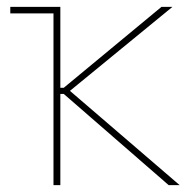

<svg xmlns="http://www.w3.org/2000/svg" viewBox="-20 -540 569 560"><path d="M136 0H156V-266H166L472 0H504L184 -275L483 -520H451L166 -284H156V-520H10V-501H136Z"/></svg>

Font: Fixel Text Thin
Style: Regular
Weight: 100
Width: 4
Designer: AlfaBravo + MacPaw
Foundry: Kyrylo Tkachov, Marchela Mozhyna, Serhii Makarenko, Maria Weinstein, Zakhar Kryvoshyya
Version: Version 1.211